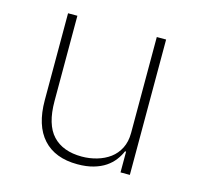

<svg xmlns="http://www.w3.org/2000/svg" viewBox="-82 -596 724 696"><g transform="rotate(15 279.5 -248.0)"><path d="M424 -78H420Q413 -61 400.5 -44.5Q388 -28 369.5 -15.5Q351 -3 325 4.5Q299 12 265 12Q181 12 136 -37.5Q91 -87 91 -182V-508H126V-188Q126 -100 164 -59.5Q202 -19 273 -19Q302 -19 329.5 -27Q357 -35 378 -50.5Q399 -66 411.5 -90.5Q424 -115 424 -148V-508H459V0H424Z"/></g></svg>

Font: IBM Plex Sans ExtLt
Style: Regular
Weight: 200
Designer: Mike Abbink, Paul van der Laan, Pieter van Rosmalen
Foundry: Bold Monday
Version: Version 3.005